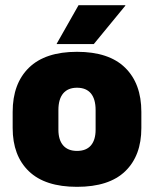

<svg xmlns="http://www.w3.org/2000/svg" viewBox="-20 -708 596 743"><path d="M278 15Q154.5 15 91.8 -45.2Q29 -105.5 29 -212.5V-275Q29 -384.5 92 -446Q155 -507.5 278 -507.5Q401.5 -507.5 464.2 -446Q527 -384.5 527 -275V-212.5Q527 -105.5 464.5 -45.2Q402 15 278 15ZM278 -124Q313.5 -124 331.8 -145.2Q350 -166.5 350 -206V-282Q350 -324.5 331.8 -346.5Q313.5 -368.5 278 -368.5Q243 -368.5 224.5 -346.5Q206 -324.5 206 -282V-206Q206 -166.5 224.5 -145.2Q243 -124 278 -124ZM284 -688H465V-686L343 -537.5H199.5V-539Z"/></svg>

Font: Anek Tamil ExtraBold
Style: Regular
Weight: 800
Designer: Aadarsh Rajan (Tamil), Yesha Goshar (Latin)
Foundry: Ek Type
Version: Version 1.003